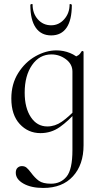

<svg xmlns="http://www.w3.org/2000/svg" viewBox="-20 -648 506 949"><path d="M58 206Q58 189 67 181Q76 173 88 173Q102 173 111 180.5Q120 188 133 205Q152 231 172 245.5Q192 260 232 260Q280 260 309 225Q338 190 338 94V-361Q358 -369 367 -375Q376 -381 384 -395Q385 -397 389 -395.5Q393 -394 393 -392V70Q393 166 340.5 223.5Q288 281 194 281Q134 281 96 259.5Q58 238 58 206ZM36 -161Q36 -233 70 -287Q104 -341 155.5 -370Q207 -399 259 -399Q294 -399 326 -386Q358 -373 378 -350L338 -294Q338 -331 306 -355Q274 -379 234 -379Q175 -379 138.5 -326.5Q102 -274 102 -190Q102 -115 132.5 -69Q163 -23 214 -23Q252 -23 285.5 -46.5Q319 -70 354 -107L362 -100Q318 -50 275.5 -20Q233 10 180 10Q119 10 77.5 -35Q36 -80 36 -161ZM141 -626Q141 -582 167 -552.5Q193 -523 233 -523Q271 -523 297.5 -553Q324 -583 324 -626Q324 -628 327 -628Q330 -628 332.5 -626.5Q335 -625 335 -623Q335 -549 309 -511Q283 -473 233 -473Q183 -473 156.5 -511.5Q130 -550 130 -623Q130 -627 135.5 -628Q141 -629 141 -626Z"/></svg>

Font: Cormorant Infant
Style: Regular
Weight: 400
Designer: Christian Thalmann (Catharsis Fonts)
Foundry: Catharsis Fonts
Version: Version 4.000